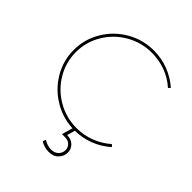

<svg xmlns="http://www.w3.org/2000/svg" viewBox="-249 -846 1203 1203"><g transform="rotate(45 352.5 -245.0)"><path d="M409 -684Q317 -684 239 -639Q161 -594 115 -517Q69 -440 69 -350Q69 -260 115 -183Q161 -106 239 -61Q317 -16 409 -16Q473 -16 531.5 -38.5Q590 -61 636 -102L650 -89Q601 -45 539 -21Q477 3 409 3Q312 3 229.5 -45Q147 -93 98.5 -174Q50 -255 50 -350Q50 -445 98.5 -526.5Q147 -608 229.5 -655.5Q312 -703 409 -703Q477 -703 538.5 -679Q600 -655 649 -612L636 -599Q591 -640 532.5 -662Q474 -684 409 -684ZM414 0 398 56Q436 57 457.5 78.5Q479 100 479 130Q479 163 455.5 188Q432 213 390 213Q371 213 350.5 207Q330 201 317 191L325 171Q337 180 355.5 186Q374 192 390 192Q422 192 440 173.5Q458 155 458 130Q458 108 442 91.5Q426 75 400 75H371L394 -5Z"/></g></svg>

Font: Montserrat-Arabic Thin
Style: Regular
Weight: 250
Designer: Mohamed Gaber
Foundry: Kief Type Foundry
Version: Version 5.008